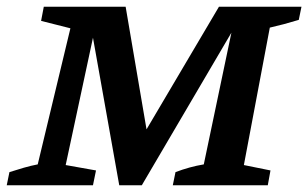

<svg xmlns="http://www.w3.org/2000/svg" viewBox="-33 -550 915 570"><path d="M-13 0 -5 -39Q17 -46 37.5 -52Q58 -58 79 -62L176 -466L89 -488L97 -530H340L402 -166L617 -530H862L854 -491Q831 -484 810.5 -478.5Q790 -473 768 -468L691 -60L770 -44L762 0H480L488 -39Q530 -55 572 -62L654 -453L388 0H321L243 -438L162 -60L252 -44L243 0Z"/></svg>

Font: Piazzolla SC SemiBold
Style: Italic
Weight: 600
Italic angle: -11.3°
Designer: Juan Pablo del Peral
Foundry: Huerta Tipografica
Version: Version 1.330